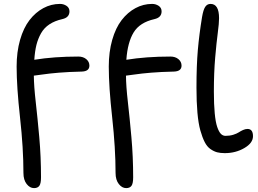

<svg xmlns="http://www.w3.org/2000/svg" viewBox="-20 -780 1331 992"><path d="M155.8 191.9Q134.3 191.9 117.7 170.7Q101.1 149.4 101.1 113.8Q101.1 -14.2 83.5 -172.9Q65.9 -331.5 65.9 -436Q65.9 -511.7 83.7 -574Q101.6 -636.2 132.6 -676.3Q163.6 -716.3 203.9 -738Q244.1 -759.8 290 -759.8Q308.6 -759.8 323.7 -749.8Q338.9 -739.7 338.9 -721.2Q338.9 -689.5 301.8 -681.2Q262.7 -672.4 235.4 -654.3Q208 -636.2 192.1 -608.2Q176.3 -580.1 168.2 -547.9Q160.2 -515.6 157.2 -471.2Q259.3 -487.8 384.8 -487.8Q409.7 -487.8 425.8 -474.4Q441.9 -460.9 441.9 -440.9Q441.9 -411.6 402.8 -410.2Q335 -408.7 284.9 -404.5Q234.9 -400.4 198.7 -395Q162.6 -389.6 154.8 -389.2Q155.3 -334.5 164.6 -253.4Q173.8 -172.4 182.9 -71.3Q191.9 29.8 191.9 136.2Q191.9 168 183.3 179.9Q174.8 191.9 155.8 191.9ZM631.8 191.9Q610.4 191.9 593.8 170.7Q577.1 149.4 577.1 113.8Q577.1 -14.2 559.6 -172.9Q542 -331.5 542 -436Q542 -511.7 559.8 -574Q577.6 -636.2 608.6 -676.3Q639.6 -716.3 679.9 -738Q720.2 -759.8 766.1 -759.8Q784.7 -759.8 799.8 -749.8Q814.9 -739.7 814.9 -721.2Q814.9 -689.5 777.8 -681.2Q702.1 -664.1 670.7 -612.8Q639.2 -561.5 632.8 -471.2Q734.9 -487.8 860.8 -487.8Q885.7 -487.8 901.9 -474.4Q918 -460.9 918 -440.9Q918 -411.6 878.9 -410.2Q811 -408.7 761 -404.5Q710.9 -400.4 674.8 -395Q638.7 -389.6 630.9 -389.2Q631.3 -334.5 640.6 -253.4Q649.9 -172.4 658.9 -71.3Q668 29.8 668 136.2Q668 168 659.4 179.9Q650.9 191.9 631.8 191.9ZM1141.1 11.2Q1118.7 11.2 1101.8 6.8Q1085 2.4 1067.4 -9.8Q1049.8 -22 1037.6 -45.9Q1025.4 -69.8 1015.1 -106.2Q1004.9 -142.6 1000 -198.2Q995.1 -253.9 995.1 -327.1Q995.1 -441.4 1002.2 -522.2Q1009.3 -603 1023.9 -691.9Q1030.3 -729.5 1040.3 -744.6Q1050.3 -759.8 1067.9 -759.8Q1111.8 -759.8 1111.8 -686Q1111.8 -659.7 1105.2 -610.4Q1098.6 -561 1091.8 -482.7Q1085 -404.3 1085 -307.1Q1085 -240.7 1089.4 -194.8Q1093.8 -148.9 1102.3 -124Q1110.8 -99.1 1121.1 -88.6Q1131.3 -78.1 1145 -78.1Q1167 -78.1 1185.1 -83.7Q1203.1 -89.4 1213.1 -95.9Q1223.1 -102.5 1235.4 -108.2Q1247.6 -113.8 1258.8 -113.8Q1287.1 -113.8 1287.1 -76.2Q1287.1 -41 1242.2 -14.9Q1197.3 11.2 1141.1 11.2Z"/></svg>

Font: Shantell Sans Irregular
Style: Regular
Weight: 400
Designer: Stephen Nixon, Anya Danilova, Shantell Martin
Foundry: Arrow Type
Version: Version 1.006;[9816181b4]